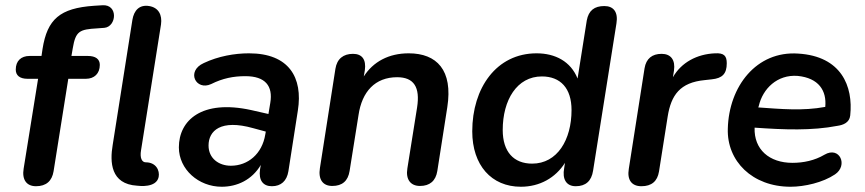

<svg xmlns="http://www.w3.org/2000/svg" viewBox="-20 -701 3292 731"><path d="M117 8C156 8 178 -12 184 -49L240 -401H307C339 -401 360 -421 360 -454C360 -476 344 -488 314 -488H252L257 -517C268 -583 283 -589 350 -593L377 -595C424 -599 431 -685 370 -681L338 -679C208 -670 160 -628 142 -515L138 -488H93C60 -488 40 -469 40 -436C40 -414 55 -401 85 -401H125L70 -59C63 -17 81 8 117 8ZM584 -27C589 -52 574 -83 535 -83C520 -83 512 -100 517 -129L593 -608C598 -644 584 -672 548 -678C511 -684 490 -662 484 -625L409 -149C398 -84 401 0 502 6C510 7 575 15 584 -27Z M824 10C883 10 939 -16 973 -73L970 -56C964 -14 982 8 1015 8C1050 8 1072 -12 1078 -49L1114 -280C1134 -406 1080 -498 928 -498C873 -498 811 -487 756 -461C687 -430 726 -354 784 -381C828 -403 869 -411 914 -411C990 -411 1020 -374 1009 -309L1002 -267L936 -282C748 -323 661 -243 661 -140C661 -56 736 10 824 10ZM774 -147C774 -203 820 -248 944 -213L992 -200L990 -189C978 -115 924 -70 859 -70C813 -70 774 -98 774 -147Z M1245 7C1283 7 1305 -12 1311 -50L1345 -263C1358 -352 1408 -407 1492 -407C1556 -407 1580 -369 1568 -292L1531 -60C1524 -18 1543 7 1579 7C1616 7 1639 -12 1645 -50L1683 -293C1705 -434 1643 -498 1536 -498C1460 -498 1401 -466 1365 -410L1369 -433C1375 -475 1358 -496 1324 -496C1287 -496 1263 -477 1257 -439L1198 -61C1191 -18 1209 7 1245 7Z M1963 10C2035 10 2095 -24 2131 -81L2128 -61C2120 -19 2136 8 2172 8C2210 8 2232 -12 2238 -51L2327 -612C2334 -655 2316 -678 2281 -678C2243 -678 2221 -661 2214 -623L2179 -402C2153 -467 2094 -498 2023 -498C1870 -498 1778 -366 1778 -201C1778 -72 1851 10 1963 10ZM2006 -78C1936 -78 1894 -123 1894 -206C1894 -320 1948 -410 2043 -410C2114 -410 2156 -365 2156 -282C2156 -169 2102 -78 2006 -78Z M2422 8C2461 8 2483 -11 2489 -48L2522 -257C2535 -339 2569 -387 2663 -396L2690 -399C2730 -403 2747 -420 2747 -460C2747 -488 2737 -500 2702 -498C2633 -495 2574 -463 2542 -407L2546 -432C2552 -473 2534 -496 2499 -496C2463 -496 2440 -478 2434 -441L2374 -58C2367 -16 2385 8 2422 8Z M2990 10C3043 10 3113 -6 3159 -37C3210 -71 3177 -146 3119 -112C3082 -90 3039 -81 2997 -81C2909 -81 2850 -132 2853 -215C2966 -207 3071 -203 3169 -222C3190 -225 3214 -234 3217 -261C3229 -373 3183 -487 3019 -497C2860 -508 2755 -372 2751 -211C2747 -88 2844 10 2990 10ZM2867 -292 2869 -298C2884 -363 2939 -418 3017 -412C3097 -404 3128 -356 3122 -294C3036 -278 2953 -286 2867 -292Z"/></svg>

Font: SN Pro Semibold
Style: Italic
Weight: 600
Italic angle: -9°
Designer: Tobias Whetton
Foundry: Supernotes
Version: Version 1.001;Glyphs 3.2 (3249)